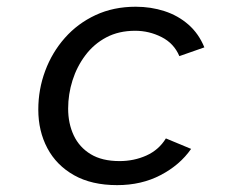

<svg xmlns="http://www.w3.org/2000/svg" viewBox="-20 -527 672 559"><path d="M321.1 12Q246.7 12 195.5 -16.9Q144.2 -45.9 117.9 -95.6Q91.5 -145.3 91.5 -208Q91.5 -266.8 111.6 -320.7Q131.7 -374.7 168.9 -416.7Q206.1 -458.8 258.3 -483.1Q310.5 -507.4 375.1 -507.4Q419.5 -507.4 458.9 -494.6Q498.4 -481.8 528.6 -455.4Q558.7 -429 575 -389.1L502.2 -363.6Q486.5 -400.8 450.3 -419.1Q414.1 -437.4 373.6 -437.4Q325.8 -437.4 289.5 -418.2Q253.3 -399 228.6 -366.1Q203.9 -333.3 191.1 -293Q178.4 -252.6 178.4 -210.8Q178.4 -167.6 194.6 -133Q210.9 -98.3 243.9 -78.2Q277 -58 328.1 -58Q370 -58 406.2 -74.2Q442.4 -90.5 463 -124L536.4 -93.5Q503.9 -46.7 448 -17.4Q392.1 12 321.1 12Z"/></svg>

Font: Atkinson Hyperlegible Mono ExtraLight
Style: Italic
Weight: 200
Italic angle: -12°
Monospace: yes
Designer: Elliott Scott, Megan Eiswerth, Linus Boman, Theodore Petrosky, Letters from Sweden
Foundry: Applied Design Works, Letters from Sweden
Version: Version 2.001